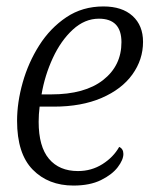

<svg xmlns="http://www.w3.org/2000/svg" viewBox="-20 -566 481 596"><path d="M208 10Q130 10 81.5 -39.5Q33 -89 33 -191Q33 -248 50.5 -310Q68 -372 102 -425.5Q136 -479 186 -512.5Q236 -546 301 -546Q359 -546 391.5 -516.5Q424 -487 424 -436Q424 -381 391 -335Q358 -289 295.5 -262Q233 -235 147 -235H103Q100 -211 100 -188Q100 -111 132 -73Q164 -35 222 -35Q264 -35 298 -56.5Q332 -78 350 -110Q363 -104 363 -88Q363 -70 345.5 -47Q328 -24 293.5 -7Q259 10 208 10ZM109 -273H139Q243 -273 300 -317.5Q357 -362 357 -435Q357 -508 287 -508Q243 -508 206 -474Q169 -440 144 -386Q119 -332 109 -273Z"/></svg>

Font: Noto Serif SemiCondensed Light
Style: Italic
Weight: 300
Width: 4
Italic angle: -12°
Designer: Monotype Design Team
Foundry: Monotype Imaging Inc.
Version: Version 2.013; ttfautohint (v1.8.4.7-5d5b)